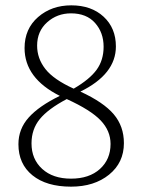

<svg xmlns="http://www.w3.org/2000/svg" viewBox="-20 -684 533 719"><path d="M394 -145Q394 -194 357 -233Q320 -272 230 -313Q160 -276 129 -238Q98 -200 98 -147Q98 -88 138 -51.5Q178 -15 246 -15Q314 -15 354 -51Q394 -87 394 -145ZM119 -513Q119 -465 150 -425.5Q181 -386 256 -352Q316 -387 342 -423Q368 -459 368 -509Q368 -562 336 -598Q304 -634 246 -634Q194 -634 156.5 -600.5Q119 -567 119 -513ZM281 -341Q368 -301 406 -256Q444 -211 444 -148Q444 -75 388.5 -30Q333 15 246 15Q154 15 101.5 -27.5Q49 -70 49 -144Q49 -201 87.5 -244Q126 -287 204 -325Q72 -391 72 -504Q72 -576 122.5 -620Q173 -664 247 -664Q322 -664 368 -621.5Q414 -579 414 -510Q414 -406 281 -341Z"/></svg>

Font: TypoPRO Source Serif Pro
Style: Regular
Weight: 300
Designer: Frank Grießhammer
Foundry: Adobe Systems Incorporated
Version: Version 1.017;PS (version unavailable);hotconv 1.0.79;makeot